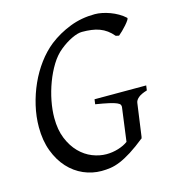

<svg xmlns="http://www.w3.org/2000/svg" viewBox="-99 -711 722 808"><g transform="rotate(-15 262.0 -307.5)"><path d="M516.1 -263.2Q489.7 -255.4 477.5 -244.9Q465.3 -234.4 463.9 -223.1L443.8 -78.1Q443.8 -78.1 443.6 -77.9Q443.4 -77.6 442.4 -77.1Q442.9 -76.2 443.8 -75.2Q406.7 -45.4 378.4 -27.6Q350.1 -9.8 327.1 -0.2Q304.2 9.3 284.4 12.2Q264.6 15.1 245.1 15.1Q204.6 15.1 167 -1.2Q129.4 -17.6 100.6 -49.1Q71.8 -80.6 54.4 -126.5Q37.1 -172.4 37.1 -231Q37.1 -277.3 48.1 -324.5Q59.1 -371.6 78.6 -414.8Q98.1 -458 125.5 -494.9Q152.8 -531.7 186 -558.1Q227.5 -590.3 278.3 -610.1Q329.1 -629.9 387.2 -629.9Q401.9 -629.9 418.9 -626.5Q436 -623 453.1 -616.7Q470.2 -610.4 486.3 -601.1Q502.4 -591.8 515.1 -580.1Q518.1 -577.6 512.7 -569.3Q507.3 -561 498.5 -551Q489.7 -541 479.7 -531.2Q469.7 -521.5 462.9 -516.1L449.2 -519Q436.5 -534.2 422.4 -544.4Q408.2 -554.7 391.8 -560.8Q375.5 -566.9 356.7 -569.3Q337.9 -571.8 315.9 -571.8Q297.4 -571.8 270.8 -559.1Q244.1 -546.4 217.8 -524.9Q192.9 -504.9 173.1 -472.7Q153.3 -440.4 139.2 -402.6Q125 -364.7 117.4 -325.4Q109.9 -286.1 109.9 -252Q109.9 -199.7 125.7 -161.4Q141.6 -123 166.5 -97.7Q191.4 -72.3 222.2 -60.1Q252.9 -47.9 283.2 -47.9Q309.6 -47.9 335 -55.7Q360.4 -63.5 377.4 -76.2L397 -223.1Q397.5 -228 395 -232.9Q392.6 -237.8 381.6 -242.7Q370.6 -247.6 349.1 -252.4Q327.6 -257.3 291 -263.2L293.9 -284.2H519Z"/></g></svg>

Font: GentiumAlt
Style: Italic
Weight: 400
Italic angle: -7°
Designer: J. Victor Gaultney
Version: Version 1.02; 2005; OFL release